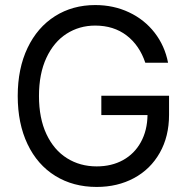

<svg xmlns="http://www.w3.org/2000/svg" viewBox="-20 -737 749 767"><path d="M360.4 -634.8Q296.9 -634.8 245.8 -602.1Q194.8 -569.3 165.3 -505.9Q135.7 -442.4 135.7 -353.5Q135.7 -264.6 165.5 -201.2Q195.3 -137.7 247.6 -105Q299.8 -72.3 366.2 -72.3Q425.8 -72.3 471.4 -97.4Q517.1 -122.6 542.7 -169.2Q568.4 -215.8 569.3 -277.3H384.8V-354.5H655.3V-278.3Q655.3 -191.9 618.2 -126.5Q581.1 -61 515.4 -25.6Q449.7 9.8 366.2 9.8Q272.5 9.8 200.9 -34.4Q129.4 -78.6 90.1 -160.9Q50.8 -243.2 50.8 -353.5Q50.8 -463.4 90.1 -545.7Q129.4 -627.9 199.7 -672.4Q270 -716.8 360.4 -716.8Q434.1 -716.8 495.6 -687.7Q557.1 -658.7 597.7 -606.4Q638.2 -554.2 651.4 -486.3H560.5Q537.1 -556.2 485.6 -595.5Q434.1 -634.8 360.4 -634.8Z"/></svg>

Font: WEMIX Pretendard
Style: Regular
Weight: 400
Designer: Base glyphs from Inter by Rasmus Andersson; Hangeul glyphs from Noto Sans CJK(Source Han Sans) by Jang Soo-young and Kan
Foundry: Kil Hyung-jin
Version: Version 1.000